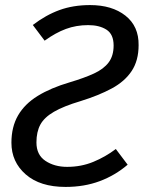

<svg xmlns="http://www.w3.org/2000/svg" viewBox="-20 -721 571 753"><path d="M333.2 -701.1Q419.4 -701.1 472 -659.6Q524.6 -618 523.6 -543.9Q523.6 -483.8 496.6 -442.8Q469.5 -401.7 418.5 -374.2Q367.4 -346.6 296.4 -324.6Q229.6 -304.7 191.7 -282.7Q153.8 -260.8 138.3 -232.4Q122.9 -204 122.9 -162.2Q122.9 -113.5 158.2 -90.1Q193.5 -66.6 243.4 -66.6Q298.3 -66.6 345.7 -86.1Q393.2 -105.6 434.2 -136.6L480.6 -75.1Q431.6 -33.1 371 -10.5Q310.4 12.1 237.1 12.1Q137 12.1 80.9 -37Q24.8 -86 24.8 -161.2Q24.8 -223.3 50.8 -268.3Q76.8 -313.3 127.9 -344.8Q178.9 -376.3 253.8 -398.3Q310.8 -415.3 348.7 -432.8Q386.7 -450.3 406.1 -476.2Q425.6 -502 425.6 -542.8Q425.5 -586.6 397.7 -604.6Q369.8 -622.5 325.9 -622.5Q279 -622.5 238.5 -607.5Q198 -592.5 155 -561.5L108.7 -623Q159.8 -662.1 213.4 -681.6Q267.1 -701.1 333.2 -701.1Z"/></svg>

Font: Fira Sans Variable
Style: Italic
Weight: 397
Italic angle: -8°
Designer: Carrois Corporate & Edenspiekermann AG
Foundry: Carrois Corporate GbR & Edenspiekermann AG
Version: Version 4.202